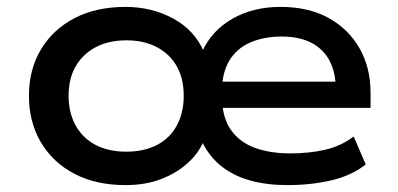

<svg xmlns="http://www.w3.org/2000/svg" viewBox="-20 -528 1155 557"><path d="M344 9Q259 9 196.5 -23.5Q134 -56 99 -114.5Q64 -173 64 -250Q64 -327 99 -385Q134 -443 196.5 -475.5Q259 -508 344 -508Q420 -508 482 -474.5Q544 -441 571 -379H567Q594 -439 654 -473.5Q714 -508 794 -508Q875 -508 933 -476Q991 -444 1023 -388Q1055 -332 1055 -259V-215H602V-291H975L954 -271Q954 -317 936.5 -351Q919 -385 884 -403.5Q849 -422 797 -422Q746 -422 706.5 -405Q667 -388 645.5 -352.5Q624 -317 624 -264V-249Q624 -189 649 -152.5Q674 -116 718.5 -99.5Q763 -83 822 -83Q877 -83 923 -93.5Q969 -104 1006 -132L1041 -51Q1001 -19 942 -5Q883 9 813 9Q754 9 705.5 -4.5Q657 -18 622 -46Q587 -74 566 -117H570Q555 -82 523 -53.5Q491 -25 446 -8Q401 9 344 9ZM346 -88Q398 -88 435.5 -107.5Q473 -127 493 -164Q513 -201 513 -250Q513 -300 493 -335.5Q473 -371 435.5 -391Q398 -411 347 -411Q295 -411 257.5 -391Q220 -371 199.5 -335.5Q179 -300 179 -250Q179 -201 199.5 -164Q220 -127 257.5 -107.5Q295 -88 346 -88Z"/></svg>

Font: Nunito Sans 7pt SemiExpanded SemiBold
Style: Regular
Weight: 600
Width: 6
Designer: Vernon Adams
Foundry: Vernon Adams
Version: Version 3.101;gftools[0.9.27]